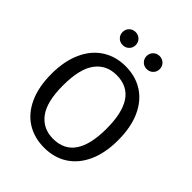

<svg xmlns="http://www.w3.org/2000/svg" viewBox="-247 -1034 1187 1187"><g transform="rotate(45 346.0 -441.0)"><path d="M637 -344Q637 -232 600.5 -152Q564 -72 498.5 -30Q433 12 346 12Q259 12 193.5 -29Q128 -70 91.5 -150Q55 -230 55 -343Q55 -454 91.5 -535Q128 -616 194 -658.5Q260 -701 346 -701Q433 -701 498.5 -659.5Q564 -618 600.5 -538Q637 -458 637 -344ZM156 -343Q156 -200 206.5 -133Q257 -66 346 -66Q536 -66 536 -344Q536 -623 346 -623Q256 -623 206 -555Q156 -487 156 -343ZM298 -837Q298 -813 281.5 -796.5Q265 -780 241 -780Q216 -780 199.5 -796.5Q183 -813 183 -837Q183 -861 199.5 -877.5Q216 -894 241 -894Q265 -894 281.5 -877.5Q298 -861 298 -837ZM508 -837Q508 -813 491.5 -796.5Q475 -780 450 -780Q426 -780 409.5 -796.5Q393 -813 393 -837Q393 -861 409.5 -877.5Q426 -894 450 -894Q475 -894 491.5 -877.5Q508 -861 508 -837Z"/></g></svg>

Font: Fira Sans
Style: Regular
Weight: 400
Designer: bBox Type GmbH & Carrois Corporate GbR & Edenspiekermann AG
Foundry: bBox Type GmbH & Carrois Corporate GbR & Edenspiekermann AG
Version: Version 4.301